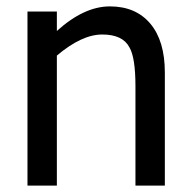

<svg xmlns="http://www.w3.org/2000/svg" viewBox="-20 -581 597 601"><path d="M496 -354V0H404V-311Q404 -401 385 -433Q364 -473 300 -473Q236 -473 158 -407V0H66V-545H158V-484Q243 -561 324 -561Q405 -561 450.5 -507Q496 -453 496 -354Z"/></svg>

Font: Yekan
Style: Regular
Weight: 400
Designer: ParsMizban Co
Foundry: ParsMizban Co
Version: Version 2.000